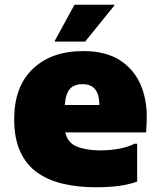

<svg xmlns="http://www.w3.org/2000/svg" viewBox="-20 -780 676 812"><path d="M384 12Q311 12 248 -2.5Q185 -17 138.5 -49.5Q92 -82 66 -138Q40 -194 40 -276Q40 -414 119 -489Q198 -564 332 -564Q428 -564 489 -524Q550 -484 577.5 -415Q605 -346 600 -260L598 -220H256Q266 -176 305.5 -160Q345 -144 404 -144Q449 -144 488 -152Q527 -160 548 -172H560V-12Q527 0 484.5 6Q442 12 384 12ZM328 -424Q294 -424 276 -404.5Q258 -385 254 -336H400V-340Q400 -379 383 -401.5Q366 -424 328 -424ZM212 -604V-608L295 -760H463V-756L340 -604Z"/></svg>

Font: Kufam Black
Style: Regular
Weight: 900
Designer: Wael Morcos, Artur Schmal
Foundry: Original Type
Version: Version 1.301; ttfautohint (v1.8.3)